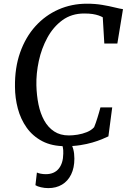

<svg xmlns="http://www.w3.org/2000/svg" viewBox="-20 -771 679 1023"><path d="M328.9 8Q256.4 8 205.4 -18.7Q154.4 -45.5 122.2 -90.7Q90.1 -135.9 75.1 -192.3Q60.1 -248.8 59.8 -307.8Q58.3 -409.4 87.3 -491.4Q116.3 -573.3 168.8 -631.4Q221.4 -689.4 291.6 -720.4Q361.9 -751.3 443 -751.3Q487.4 -751.3 524.9 -744.9Q562.5 -738.6 590.6 -731.5Q618.8 -724.5 635.3 -722.2L605.3 -539.1H535.8L527.5 -678.9Q518 -684.2 505.2 -688.7Q492.3 -693.2 473.9 -696.2Q455.5 -699.1 428.6 -699.1Q361.4 -699.1 312.6 -663.5Q263.9 -627.9 232.6 -570.6Q201.3 -513.3 186.8 -446.2Q172.4 -379.2 173.9 -316.4Q175.2 -263.1 185 -214.8Q194.9 -166.6 215.4 -129.4Q236 -92.2 268.5 -70.8Q300.9 -49.4 347.1 -49.4Q367.7 -49.4 393.4 -53.4Q419.2 -57.5 442.9 -67.1Q466.7 -76.8 481.5 -93.3Q486.2 -104.7 490.7 -117.5Q495.1 -130.3 499.3 -143.8Q503.5 -157.4 507.6 -171.3Q511.7 -185.2 515.2 -198.8H577.9L557.6 -44.4Q543.6 -37.6 522.1 -28.8Q500.6 -20 472 -11.6Q443.5 -3.2 407.7 2.4Q371.9 8 328.9 8ZM331.9 -13.8 356.2 -11.8Q364.4 1.5 370.3 23.8Q376.3 46.1 376.3 74.1Q376.3 123.2 359 158.5Q341.7 193.9 310.5 212.6Q279.2 231.3 237.3 231.3Q217.8 231.3 198.3 226.8Q178.9 222.4 168.8 215.7L176.6 148.2Q182.6 151.6 196.2 154.3Q209.7 157 224.2 157Q268.6 157 292.6 128Q316.5 99 317.1 47.8Q317.9 26.6 314.6 12.7Q311.4 -1.2 307.8 -11.8Z"/></svg>

Font: Merriweather Light
Style: Italic
Weight: 300
Italic angle: -7.8°
Designer: Eben Sorkin
Foundry: Eben Sorkin
Version: Version 2.101